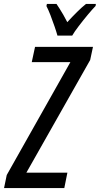

<svg xmlns="http://www.w3.org/2000/svg" viewBox="-61 -951 504 971"><path d="M-40.5 0 -26.9 -65.9 294.9 -636.7H99.6L116.2 -713.9H409.2L395 -647.5L72.3 -77.6H279.8L264.2 0ZM229.5 -771Q224.6 -789.1 214.8 -817.6Q205.1 -846.2 194.1 -874.5Q183.1 -902.8 173.8 -920.4L176.3 -931.2H224.6Q231.4 -921.4 240.2 -907.5Q249 -893.6 259 -876.5Q269 -859.4 279.3 -838.9Q305.2 -867.2 328.9 -890.6Q352.5 -914.1 374 -931.2H423.8L422.4 -920.9Q406.2 -904.3 382.8 -876.2Q359.4 -848.1 337.4 -819.3Q315.4 -790.5 304.2 -771Z"/></svg>

Font: Open Sans Condensed Medium
Style: Italic
Weight: 500
Width: 3
Italic angle: -12°
Designer: Monotype Design Team
Foundry: Monotype Imaging Inc.
Version: Version 3.000